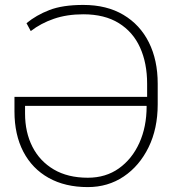

<svg xmlns="http://www.w3.org/2000/svg" viewBox="-20 -741 719 771"><path d="M332.5 10.3Q241.7 10.3 175.5 -26.6Q109.4 -63.5 73.7 -131.8Q38.1 -200.2 38.1 -293.5V-352.1H570.8V-404.8Q570.8 -487.3 542.5 -550Q514.2 -612.8 457 -648.2Q399.9 -683.6 314.5 -683.6Q248.5 -683.6 196.3 -665.5Q144 -647.5 103.5 -616.2L86.4 -647.9Q125.5 -680.2 178.5 -700.7Q231.4 -721.2 314.5 -721.2Q408.7 -721.2 475.6 -681.4Q542.5 -641.6 577.9 -570.6Q613.3 -499.5 613.3 -404.8V-321.8Q613.3 -224.6 576.7 -149.7Q540 -74.7 476.8 -32.2Q413.6 10.3 332.5 10.3ZM332.5 -27.3Q404.8 -27.3 457.5 -64.9Q510.3 -102.5 539.6 -167.2Q568.8 -231.9 568.8 -314L568.4 -315.9H80.6V-285.2Q80.6 -210 110.1 -151.9Q139.6 -93.8 196 -60.5Q252.4 -27.3 332.5 -27.3Z"/></svg>

Font: Roboto Slab ExtraLight
Style: Regular
Weight: 250
Designer: Google
Version: Version 2.000; ttfautohint (v1.8.1.43-b0c9)